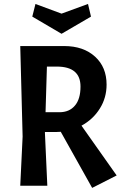

<svg xmlns="http://www.w3.org/2000/svg" viewBox="-20 -918 619 949"><path d="M258.8 -265.6Q245.1 -265.6 202.1 -265.6Q202.1 -264.6 202.1 -259.8Q205.1 -195.3 213.9 0Q180.7 0 80.1 0Q83 -60.5 91.8 -243.2Q88.9 -354.5 80.1 -690.4Q133.8 -690.4 296.9 -690.4Q392.6 -690.4 450.2 -637.7Q506.8 -585.9 506.8 -500Q506.8 -434.6 473.6 -381.8Q440.4 -328.1 382.8 -296.9Q441.4 -214.8 556.6 -50.8Q526.4 -35.2 435.5 10.7Q397.5 -58.6 280.3 -266.6Q273.4 -265.6 258.8 -265.6ZM260.7 -588.9Q249 -588.9 211.9 -588.9Q210 -532.2 205.1 -363.3Q221.7 -363.3 273.4 -363.3Q323.2 -363.3 350.6 -396.5Q377.9 -428.7 377.9 -490.2Q377.9 -588.9 260.7 -588.9ZM284.2 -751Q248 -772.5 139.6 -835.9Q143.6 -851.6 155.3 -898.4Q187.5 -886.7 284.2 -850.6Q316.4 -862.3 415 -898.4Q418.9 -882.8 429.7 -835.9Q393.6 -814.5 284.2 -751Z"/></svg>

Font: Acme Polish
Style: Regular
Weight: 400
Designer: Juan Pablo del Peral
Version: Version 1.002